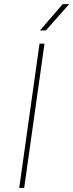

<svg xmlns="http://www.w3.org/2000/svg" viewBox="-20 -926 361 946"><path d="M289.1 -905.8H320.8L206.1 -775.9H176.8ZM99.1 0H74.7L174.8 -710.9H199.2Z"/></svg>

Font: Robert Sans Thin
Style: Italic
Weight: 100
Italic angle: -8°
Designer: Christian Robertson (extended by Adam Twardoch)
Foundry: Google
Version: Version 12.135;April 2, 2019;FontCreator 11.5.0.2425 64-bit;